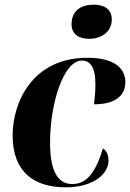

<svg xmlns="http://www.w3.org/2000/svg" viewBox="-20 -791 556 821"><path d="M361 -625C411 -625 458 -653 458 -708C458 -755 421 -771 381 -771C332 -771 286 -750 286 -687C286 -644 319 -625 361 -625ZM261 10C382 10 444 -49 444 -104C444 -134 432 -149 420 -156C389 -53 350 -4 290 -4C229 -4 194 -55 194 -182C194 -347 251 -532 330 -532C364 -532 388 -507 388 -431C388 -398 385 -371 382 -345C483 -345 516 -390 516 -440C516 -498 470 -544 354 -544C116 -544 34 -350 34 -212C34 -56 125 10 261 10Z"/></svg>

Font: Noto Serif Display SemiCondensed ExtraBold
Style: Italic
Weight: 800
Width: 4
Italic angle: -12°
Designer: Monotype Design Team
Foundry: Monotype Imaging Inc.
Version: Version 2.009